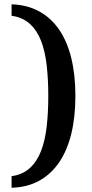

<svg xmlns="http://www.w3.org/2000/svg" viewBox="-20 -737 432 899"><path d="M333 -288.1Q333 -189.9 314 -111.3Q294.9 -32.7 257.1 22.9Q219.2 78.6 163.3 109.4Q107.4 140.1 34.2 142.1V87.9Q86.4 80.6 119.9 49.8Q153.3 19 172.4 -30.3Q191.4 -79.6 198.7 -145.3Q206.1 -210.9 206.1 -288.1Q206.1 -364.7 198.7 -430.4Q191.4 -496.1 172.4 -545.4Q153.3 -594.7 119.9 -625.2Q86.4 -655.8 34.2 -663.1V-716.8Q107.4 -714.4 163.3 -683.8Q219.2 -653.3 257.1 -597.9Q294.9 -542.5 314 -464.1Q333 -385.7 333 -288.1Z"/></svg>

Font: Charis SIL APac
Style: Bold
Weight: 700
Foundry: SIL International
Version: Version 5.000